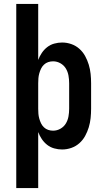

<svg xmlns="http://www.w3.org/2000/svg" viewBox="-20 -755 540 980"><path d="M63 205V-735H175V-449Q182 -468 193.5 -485Q205 -502 221 -514.5Q237 -527 257 -532.5Q277 -538 297 -538Q321 -538 344 -530Q367 -522 385 -506Q403 -490 414.5 -469Q426 -448 433 -425Q440 -402 442.5 -378Q445 -354 445 -330V-200Q445 -176 442.5 -152Q440 -128 433 -105Q426 -82 414.5 -61Q403 -40 385 -24Q367 -8 344 0Q321 8 297 8Q277 8 257 2.5Q237 -3 221 -15.5Q205 -28 193.5 -45Q182 -62 175 -81V205ZM251 -88Q271 -88 288.5 -98Q306 -108 316 -124.5Q326 -141 329.5 -160.5Q333 -180 333 -200V-330Q333 -350 329.5 -369.5Q326 -389 316 -405.5Q306 -422 288.5 -432Q271 -442 251 -442Q238 -442 226 -438Q214 -434 204.5 -425Q195 -416 189.5 -404.5Q184 -393 180.5 -380.5Q177 -368 176 -355.5Q175 -343 175 -330V-200Q175 -187 176 -174.5Q177 -162 180.5 -149.5Q184 -137 189.5 -125.5Q195 -114 204.5 -105Q214 -96 226 -92Q238 -88 251 -88Z"/></svg>

Font: Iosevka Slab
Style: Bold
Weight: 700
Monospace: yes
Designer: Belleve Invis
Foundry: Belleve Invis
Version: Version 11.1.1; ttfautohint (v1.8.3)